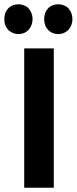

<svg xmlns="http://www.w3.org/2000/svg" viewBox="-36 -876 358 896"><path d="M4 -839Q24 -856 50 -856Q76 -856 96 -839Q116 -816 116 -787Q116 -757 96 -735Q77 -717 50 -717Q24 -717 4 -735Q-16 -755 -16 -787Q-16 -818 4 -839ZM190 -839Q209 -856 236 -856Q262 -856 282 -839Q302 -816 302 -787Q302 -757 282 -735Q262 -717 236 -717Q208 -717 190 -735Q170 -755 170 -787Q170 -818 190 -839ZM215 -650V0H77V-650Z"/></svg>

Font: ArsenalBold
Style: Bold
Weight: 700
Designer: Andrij Shevchenko
Foundry: Stairsfor.com
Version: Version 1.000